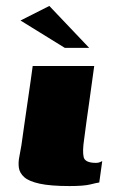

<svg xmlns="http://www.w3.org/2000/svg" viewBox="-20 -621 402 646"><path d="M297 -399Q289 -338 280 -276Q271 -214 263 -152Q257 -112 261.5 -92.5Q266 -73 303 -73Q311 -73 316.5 -75.5Q322 -78 324 -79L314 -7Q306 -6 284 -0.5Q262 5 214 5Q150 5 113.5 -3Q77 -11 61.5 -25Q46 -39 43.5 -56.5Q41 -74 45 -93.5Q49 -113 52 -132Q56 -160 61.5 -199.5Q67 -239 73 -279Q79 -319 83.5 -351.5Q88 -384 90 -399Q142 -399 193.5 -399Q245 -399 297 -399ZM198 -460 49 -552 146 -601 280 -460Z"/></svg>

Font: Genos Thin Black
Style: Italic
Weight: 900
Italic angle: -8°
Version: Version 1.010